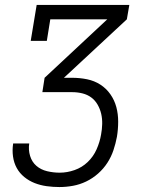

<svg xmlns="http://www.w3.org/2000/svg" viewBox="-20 -540 640 775"><path d="M220 215Q194 215 168.5 211.5Q143 208 120 199Q97 190 78 174.5Q59 159 47.5 138Q36 117 32.5 91.5Q29 66 33 40V39H98Q94 65 101.5 89.5Q109 114 127 129.5Q145 145 170 151Q195 157 221 157Q251 157 281 146.5Q311 136 334 114Q357 92 370 62.5Q383 33 388 3Q392 -18 392.5 -39.5Q393 -61 388.5 -80.5Q384 -100 374 -117.5Q364 -135 348.5 -146.5Q333 -158 313 -163Q293 -168 272 -168H151L160 -226L413 -462H183L169 -375H104L128 -520H502L492 -462L238 -226H271Q302 -226 331.5 -220Q361 -214 385 -198.5Q409 -183 425.5 -159.5Q442 -136 449.5 -108Q457 -80 457 -49Q457 -18 452 12Q447 39 438 66Q429 93 413.5 117Q398 141 376 160.5Q354 180 328 192.5Q302 205 274.5 210Q247 215 220 215Z"/></svg>

Font: Iosevka Etoile Light
Style: Italic
Weight: 300
Italic angle: -9°
Designer: Belleve Invis
Foundry: Belleve Invis
Version: Version 22.1.2; ttfautohint (v1.8.4)